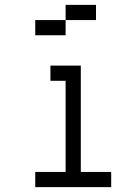

<svg xmlns="http://www.w3.org/2000/svg" viewBox="-20 -770 540 790"><path d="M437.5 0V-62.5H312.5V-500H187.5V-437.5H250Q250 -437.5 250 -62.5H125V0ZM375 -687.5V-750H250V-687.5H125V-625H250V-687.5Z"/></svg>

Font: Unifont
Style: Regular
Weight: 500
Version: Version 15.1.04